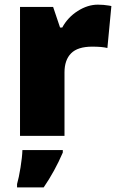

<svg xmlns="http://www.w3.org/2000/svg" viewBox="-20 -583 509 824"><path d="M399.9 -563Q424.8 -563 447.3 -559.1L458 -557.1L440.9 -377Q417.5 -382.8 376 -382.8Q313.5 -382.8 285.2 -354.2Q256.8 -325.7 256.8 -272V0H65.9V-553.2H208L237.8 -464.8H247.1Q271 -508.8 313.7 -535.9Q356.4 -563 399.9 -563ZM53.2 207Q61 179.7 68.1 135.7Q75.2 91.8 76.2 61H249.5V71.8Q214.8 152.3 167.5 221.2H53.2Z"/></svg>

Font: Open Sans ExtBd
Style: Bold
Weight: 800
Foundry: Ascender Corporation
Version: Version 1.10